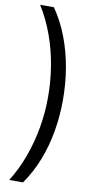

<svg xmlns="http://www.w3.org/2000/svg" viewBox="-112 -841 524 1127"><g transform="rotate(10 150.5 -278.0)"><path d="M260 -273Q260 -177 244 -85Q228 7 195.5 90Q163 173 113 244H31Q77 170 108 85.5Q139 1 155 -90Q171 -181 171 -274Q171 -367 156 -458.5Q141 -550 110 -636.5Q79 -723 31 -800H113Q163 -728 195.5 -643Q228 -558 244 -464.5Q260 -371 260 -273Z"/></g></svg>

Font: Noto Sans Malayalam
Style: Regular
Weight: 400
Designer: Jelle Bosma - Monotype Design Team
Foundry: Monotype Imaging Inc.
Version: Version 2.103